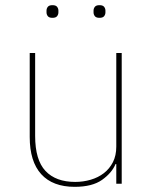

<svg xmlns="http://www.w3.org/2000/svg" viewBox="-20 -711 596 743"><path d="M430 -76H427Q413 -42 375 -15Q337 12 269 12Q184 12 139.5 -37Q95 -86 95 -181V-506H116V-185Q116 -92 156 -49.5Q196 -7 271 -7Q302 -7 331 -15.5Q360 -24 382 -41Q404 -58 417 -83.5Q430 -109 430 -144V-506H451V0H430ZM183 -642Q170 -642 165 -648.5Q160 -655 160 -663V-670Q160 -678 165 -684.5Q170 -691 183 -691Q196 -691 201 -684.5Q206 -678 206 -670V-663Q206 -655 201 -648.5Q196 -642 183 -642ZM365 -642Q352 -642 347 -648.5Q342 -655 342 -663V-670Q342 -678 347 -684.5Q352 -691 365 -691Q378 -691 383 -684.5Q388 -678 388 -670V-663Q388 -655 383 -648.5Q378 -642 365 -642Z"/></svg>

Font: IBM Plex Sans Devanagari Thin
Style: Regular
Weight: 100
Designer: Mike Abbink, Paul van der Laan, Pieter van Rosmalen, Erin McLaughlin
Foundry: Bold Monday
Version: Version 1.1